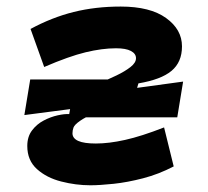

<svg xmlns="http://www.w3.org/2000/svg" viewBox="-20 -547 626 577"><path d="M251.5 9.8Q208 9.8 164.1 -1.5Q120.1 -12.7 91.1 -38.8Q62 -64.9 62 -108.4Q62 -136.2 76.2 -155Q90.3 -173.8 111.3 -184.8Q132.3 -195.8 153.3 -200.4Q174.3 -205.1 188 -204.1L197.8 -258.8Q206.5 -267.1 228.5 -276.6Q250.5 -286.1 277.6 -297.1Q304.7 -308.1 330.1 -320.3Q355.5 -332.5 372.1 -345.5Q388.7 -358.4 388.7 -372.1Q388.7 -385.7 373.5 -393.8Q358.4 -401.9 328.6 -401.9Q287.1 -401.9 237.3 -389.9Q187.5 -377.9 112.8 -345.7L71.8 -460Q135.7 -494.6 201.4 -511Q267.1 -527.3 342.8 -527.3Q431.2 -527.3 479 -492.9Q526.9 -458.5 526.9 -407.7Q526.9 -383.8 519 -365.5Q511.2 -347.2 495.4 -334Q479.5 -320.8 454.8 -311.5Q430.2 -302.2 396 -296.4L383.8 -254.9Q313.5 -229.5 275.1 -212.4Q236.8 -195.3 220.5 -183.8Q204.1 -172.4 200.9 -163.8Q197.8 -155.3 197.8 -146.5Q197.8 -131.3 215.1 -123.5Q232.4 -115.7 268.1 -115.7Q307.1 -115.7 355.7 -126.5Q404.3 -137.2 473.1 -164.1L502 -46.9Q457 -23.4 409.9 -11.2Q362.8 1 321.3 5.4Q279.8 9.8 251.5 9.8ZM53.2 -201.2 70.8 -308.1H359.9L233.4 -204.6L221.2 -223.1ZM228 -194.3 355 -297.9 368.7 -279.8 530.3 -301.8 512.7 -194.3Z"/></svg>

Font: Cascadia Mono NF
Style: Italic
Weight: 400
Italic angle: -10°
Monospace: yes
Designer: Aaron Bell
Foundry: Saja Typeworks
Version: Version 2404.023